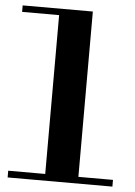

<svg xmlns="http://www.w3.org/2000/svg" viewBox="-52 -756 560 796"><g transform="rotate(5 228.0 -358.0)"><path d="M10 0V-28H164V-689H10V-716H302V-28H446V0Z"/></g></svg>

Font: Libre Bodoni Medium
Style: Regular
Weight: 500
Designer: Pablo Impallari, Rodrigo Fuenzalida
Foundry: Impallari Type
Version: Version 2.005;gftools[0.9.23]